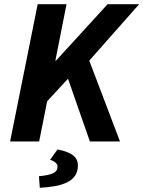

<svg xmlns="http://www.w3.org/2000/svg" viewBox="-20 -672 681 912"><path d="M159 -652H296L243 -384H246L491 -652H641L404 -384L550 0H407L303 -298L204 -191L166 0H28ZM253 38Q299 46 324.5 64Q350 82 350 114Q350 144 335.5 164Q321 184 296 195.5Q271 207 238.5 212.5Q206 218 169 220L165 165Q211 161 232 151Q253 141 253 120Q253 98 218 87Z"/></svg>

Font: mr_Source Sans Pro
Style: Bold Italic
Weight: 700
Italic angle: -11°
Designer: Paul D. Hunt
Foundry: Adobe Systems Incorporated
Version: Version 1.036;July 10, 2024;FontCreator 11.5.0.2430 64-bit